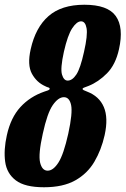

<svg xmlns="http://www.w3.org/2000/svg" viewBox="-30 -780 530 810"><path d="M99.5 -572.5Q120 -664.5 174.8 -712.2Q229.5 -760 326 -760Q424.5 -760 458.5 -712.2Q492.5 -664.5 472 -572.5Q457.5 -507 421.2 -470.5Q385 -434 343.5 -417.5Q333 -413 326.2 -411Q319.5 -409 318.5 -405.5Q318 -402 323.2 -399.5Q328.5 -397 337.5 -393.5Q388.5 -374 408 -328.5Q427.5 -283 411.5 -210Q397.5 -147.5 368.2 -97.8Q339 -48 287.5 -19Q236 10 155.5 10Q75 10 36.8 -19Q-1.5 -48 -8.2 -97.8Q-15 -147.5 -1 -210Q15.5 -284 56 -328.2Q96.5 -372.5 157 -393.5Q165 -396.5 171.8 -398.5Q178.5 -400.5 179.5 -405Q180 -409.5 174 -411Q168 -412.5 160.5 -416.5Q124.5 -432.5 104.5 -469.2Q84.5 -506 99.5 -572.5ZM239.5 -561.5Q224 -491 231.5 -465.5Q239 -440 255.5 -440Q275 -440 292 -465.5Q309 -491 324.5 -561.5Q340.5 -632 335.2 -661Q330 -690 312 -690Q294 -690 274.8 -661Q255.5 -632 239.5 -561.5ZM150.5 -216Q131 -128.5 139.2 -94.2Q147.5 -60 171 -60Q194.5 -60 216.5 -94.2Q238.5 -128.5 258 -216Q277 -303.5 270 -336.8Q263 -370 239.5 -370Q216 -370 192.8 -336.8Q169.5 -303.5 150.5 -216Z"/></svg>

Font: Besley* Condensed
Style: Bold Italic
Weight: 700
Width: 3
Italic angle: -13°
Designer: Owen Earl
Foundry: indestructible type*
Version: Version 3.000; ttfautohint (v1.8.3)